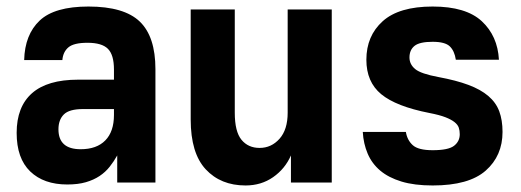

<svg xmlns="http://www.w3.org/2000/svg" viewBox="-20 -559 1595 588"><path d="M186 6Q114 6 72.5 -34Q31 -74 31 -152Q31 -232 78 -273.5Q125 -315 219 -315H329V-346Q329 -391 310.5 -409.5Q292 -428 248 -428Q206 -428 189.5 -414Q173 -400 171 -375H54Q56 -453 101.5 -496Q147 -539 251 -539Q360 -539 408 -493Q456 -447 456 -347V0H339V-83Q329 -65 316 -48.5Q303 -32 285 -20Q267 -8 243 -1Q219 6 186 6ZM227 -102Q276 -102 302.5 -129Q329 -156 329 -207V-225H234Q192 -225 175.5 -208.5Q159 -192 159 -163Q159 -102 227 -102Z M732 9Q656 9 610 -40.5Q564 -90 564 -193V-530H699V-214Q699 -156 719.5 -131Q740 -106 775 -106Q811 -106 836 -134Q861 -162 861 -214V-530H996V0H871V-83Q853 -42 816.5 -16.5Q780 9 732 9Z M1305 9Q1249 9 1209.5 -3Q1170 -15 1144.5 -36.5Q1119 -58 1106 -88.5Q1093 -119 1091 -155H1223Q1227 -130 1244 -114.5Q1261 -99 1305 -99Q1353 -99 1370.5 -112.5Q1388 -126 1388 -148Q1388 -159 1385 -168Q1382 -177 1372 -185Q1362 -193 1344 -200Q1326 -207 1295 -213Q1193 -233 1147.5 -270.5Q1102 -308 1102 -376Q1102 -449 1152 -494Q1202 -539 1305 -539Q1407 -539 1455.5 -494Q1504 -449 1508 -376H1376Q1372 -403 1357.5 -417Q1343 -431 1305 -431Q1265 -431 1249.5 -418.5Q1234 -406 1234 -383Q1234 -362 1251.5 -347.5Q1269 -333 1323 -323Q1377 -313 1414.5 -299Q1452 -285 1475.5 -265Q1499 -245 1509 -218Q1519 -191 1519 -155Q1519 -82 1467.5 -36.5Q1416 9 1305 9Z"/></svg>

Font: Golos UI
Style: Bold
Weight: 700
Designer: A.Korolkova, Vitaly Kuzmin
Foundry: ParaType Ltd
Version: Version 2.000